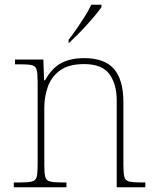

<svg xmlns="http://www.w3.org/2000/svg" viewBox="-20 -786 657 806"><path d="M38 0V-20H61Q98 -20 114 -24Q130 -28 134 -43.5Q138 -59 138 -94V-442Q138 -477 134 -492.5Q130 -508 115.5 -512Q101 -516 71 -516H43V-536H162L165 -449H169Q199 -502 238.5 -522Q278 -542 333 -542Q419 -542 458.5 -496.5Q498 -451 498 -357V-94Q498 -59 502 -43.5Q506 -28 522.5 -24Q539 -20 575 -20H590V0H470V-365Q470 -432 439.5 -474.5Q409 -517 333 -517Q268 -517 231.5 -490Q195 -463 180.5 -421Q166 -379 166 -334V-94Q166 -59 170 -43.5Q174 -28 190.5 -24Q207 -20 243 -20H259V0ZM268 -619Q283 -638 301 -664Q319 -690 336 -717Q353 -744 363 -766H406V-756Q397 -743 380.5 -723Q364 -703 344 -681Q324 -659 304.5 -639.5Q285 -620 270 -606H268Z"/></svg>

Font: Noto Serif Khmer Thin
Style: Regular
Weight: 250
Version: Version 2.003